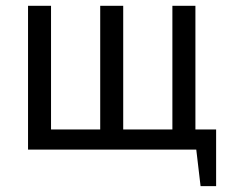

<svg xmlns="http://www.w3.org/2000/svg" viewBox="-20 -508 775 652"><path d="M713.9 -68.4Q696.3 -68.4 643.6 -68.4Q643.6 -173.8 643.6 -488.3Q624 -488.3 565.4 -488.3Q565.4 -382.8 565.4 -68.4Q523.4 -68.4 398.4 -68.4Q398.4 -173.8 398.4 -488.3Q378.9 -488.3 320.3 -488.3Q320.3 -382.8 320.3 -68.4Q278.3 -68.4 153.3 -68.4Q153.3 -173.8 153.3 -488.3Q133.8 -488.3 75.2 -488.3Q75.2 -366.2 75.2 0Q217.8 0 646.5 0Q650.4 31.2 661.1 124Q673.8 124 713.9 124Q713.9 76.2 713.9 -68.4Z"/></svg>

Font: Aptus Gothic JP
Style: Medium
Weight: 400
Designer: Fuminori Ogawa / Motoya
Version: Version 1